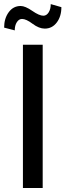

<svg xmlns="http://www.w3.org/2000/svg" viewBox="-41 -933 324 953"><path d="M170.9 0H72.8V-710.9H170.9ZM263.7 -897.5Q263.7 -851.6 240.7 -821.3Q217.8 -791 181.2 -791Q152.8 -791 120.8 -814.9Q88.9 -838.9 68.4 -838.9Q52.7 -838.9 42.5 -822.8Q32.2 -806.6 32.2 -782.2L-20.5 -795.9Q-20.5 -841.3 2.2 -872.3Q24.9 -903.3 61.5 -903.3Q84 -903.3 118.9 -879.2Q153.8 -855 174.3 -855Q189.9 -855 200.4 -871.3Q210.9 -887.7 210.9 -912.6Z"/></svg>

Font: Franco
Style: Regular
Weight: 400
Designer: Google
Version: Version 1.200311; 2013